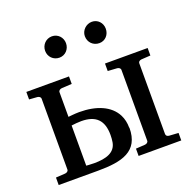

<svg xmlns="http://www.w3.org/2000/svg" viewBox="-124 -816 935 939"><g transform="rotate(-20 343.5 -346.5)"><path d="M445 -145C445 -170 440 -192 430 -212C400 -271 330 -300 241 -300C229 -300 215 -299 204 -298L184 -296V-424C184 -433 192 -438 201 -439L254 -442V-481H32V-442L74 -439C83 -438 91 -433 91 -424V-56C91 -47 83 -42 74 -41L25 -38V1H229C355 1 446 -21 446 -144ZM441 1H663V-38L615 -41C605 -42 599 -47 599 -56V-424C599 -432 606 -437 615 -438L663 -441V-480H441V-441L489 -438C498 -437 506 -432 506 -423V-55C506 -46 498 -41 489 -40L441 -37ZM197 -41 184 -42V-251C201 -253 217 -255 235 -255C312 -255 347 -218 347 -143C347 -130 346 -117 344 -105C335 -55 288 -40 225 -40C216 -40 206 -41 198 -41ZM242 -694C211 -694 187 -669 187 -638C187 -607 211 -583 242 -583C273 -583 296 -608 296 -639C296 -669 273 -694 242 -694ZM450 -694C420 -694 394 -669 394 -639C394 -607 418 -583 450 -583C481 -583 503 -608 503 -639C503 -670 480 -694 450 -694Z"/></g></svg>

Font: Veleka
Style: Regular
Weight: 400
Designer: Stefan Peev, Context Ltd, 2016; SIL International, 1997-2014.
Foundry: Stefan Peev, Context Ltd, 2016
Version: Version 1.000